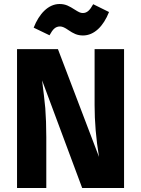

<svg xmlns="http://www.w3.org/2000/svg" viewBox="-20 -938 703 958"><path d="M394 -761C450 -761 496 -807 524 -878L445 -917C428 -886 414 -873 393 -873C381 -873 372 -878 353 -890C326 -907 308 -918 277 -918C221 -918 175 -869 148 -800L227 -762C244 -793 257 -806 280 -806C291 -806 304 -800 321 -788C346 -771 365 -761 394 -761ZM599 -693H452V-413C452 -332 459 -246 474 -155L269 -693H65V0H211V-254C211 -309 209 -357 206 -398C202 -438 197 -484 190 -537L390 0H599Z"/></svg>

Font: Fira Sans
Style: Bold
Weight: 700
Designer: Carrois Corporate & Edenspiekermann AG
Foundry: Carrois Corporate GbR & Edenspiekermann AG
Version: Version 4.203